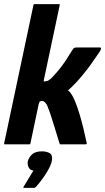

<svg xmlns="http://www.w3.org/2000/svg" viewBox="-22 -703 512 935"><path d="M-2 -4 141 -679Q142 -683 146 -683H266Q270 -683 269 -679L192 -316Q191 -314 191 -310Q191 -306 192 -306Q197 -306 202.5 -307.5Q208 -309 212 -310Q221 -316 226 -320Q231 -324 239 -334Q258 -354 273 -373.5Q288 -393 301.5 -413.5Q315 -434 330 -459Q336 -469 341.5 -470.5Q347 -472 359 -472H462Q471 -472 470 -466.5Q469 -461 467 -457Q464 -453 451.5 -434Q439 -415 419.5 -388Q400 -361 375.5 -331.5Q351 -302 325 -277Q319 -272 316 -269Q313 -266 309 -262Q310 -261 313.5 -259Q317 -257 318 -255Q332 -238 344 -208.5Q356 -179 366 -145Q376 -111 383.5 -80.5Q391 -50 395 -30Q399 -10 400 -8Q402 0 395 0Q392 0 374 0Q356 0 334.5 0Q313 0 295.5 0Q278 0 275 0Q271 0 270 -0.5Q269 -1 267 -7Q267 -7 260.5 -28.5Q254 -50 244.5 -81Q235 -112 226 -139.5Q217 -167 212 -178Q210 -186 204.5 -195Q199 -204 191.5 -209Q184 -214 172 -209Q169 -206 166 -194L126 -4Q125 0 121 0H1Q-3 0 -2 -4ZM230 83Q225 103 211.5 126.5Q198 150 182 171.5Q166 193 154 206Q149 212 142 212Q131 212 120 212Q109 212 98 212Q91 212 91.5 209.5Q92 207 98 198Q106 186 119 163.5Q132 141 141 128Q123 125 117 111Q111 97 113 84Q118 63 134.5 48.5Q151 34 182 34Q206 34 221 43.5Q236 53 230 83Z"/></svg>

Font: Glory Thin
Style: Bold Italic
Weight: 700
Italic angle: -12°
Version: Version 1.011